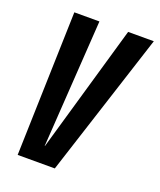

<svg xmlns="http://www.w3.org/2000/svg" viewBox="-116 -673 625 748"><g transform="rotate(20 196.5 -299.0)"><path d="M46 0 63.5 -597.5H167.5L133 -69H134L286.5 -597.5H393L200 0Z"/></g></svg>

Font: Anybody Condensed Medium
Style: Italic
Weight: 500
Width: 3
Italic angle: -10°
Designer: Tyler Finck
Foundry: Etcetera Type Company
Version: Version 1.010; ttfautohint (v1.8.3) -l 8 -r 50 -G 200 -x 14 